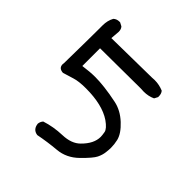

<svg xmlns="http://www.w3.org/2000/svg" viewBox="-189 -837 973 973"><g transform="rotate(45 297.5 -350.5)"><path d="M227 0Q192 -5 188 -43Q190 -59 200 -70Q255 -88 317.5 -90Q380 -92 413 -125Q461 -172 461 -221Q461 -231 457.5 -251.5Q454 -272 417 -298Q352 -342 234 -342Q183 -342 153.5 -332.5Q124 -323 96 -315Q64 -317 64 -345L65 -353Q68 -539 68 -600V-627Q68 -662 83 -689Q96 -701 115 -701H120L139 -691Q149 -680 149 -662L145 -613L432 -617L450 -618Q484 -618 514 -605Q524 -593 524 -575V-569L514 -550Q486 -537 453 -537L430 -538L141 -536V-409Q190 -416 227 -416Q256 -416 295.5 -411.5Q335 -407 385.5 -396.5Q436 -386 479 -346Q522 -306 531 -269Q537 -243 537 -218Q537 -207 534.5 -185Q532 -163 521 -140.5Q510 -118 461.5 -70.5Q413 -23 350.5 -17.5Q288 -12 227 0Z"/></g></svg>

Font: Xiaolai SC
Style: Regular
Weight: 400
Designer: Nozomi Seto 瀬戸のぞみ
Version: Version 3.11;December 4, 2020;FontCreator 13.0.0.2613 64-bit